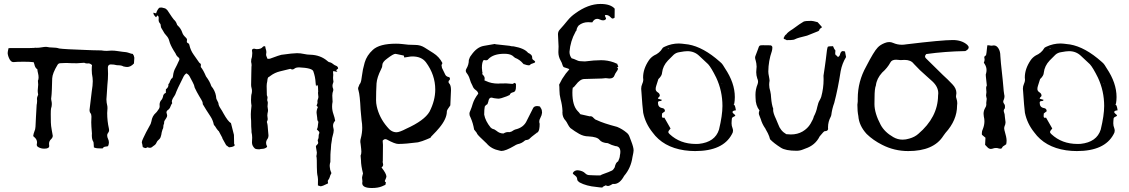

<svg xmlns="http://www.w3.org/2000/svg" viewBox="-20 -755 5747 977"><path d="M205.1 1.5Q189 1.5 175.8 -5.9Q167 -10.3 167 -18.6Q168.5 -24.4 168.5 -29.8Q168.5 -44.4 157.2 -54.7Q154.8 -56.6 148.9 -62.5Q150.9 -76.2 154.3 -84Q160.2 -96.7 160.6 -110.4Q162.1 -131.3 163.1 -161.6Q166 -217.3 166.5 -221.2Q167 -225.1 168 -229.5Q168.9 -233.9 168.9 -242.2Q168 -247.1 168 -251.5Q168 -260.7 172.4 -268.6Q174.3 -272 174.3 -274.4Q174.3 -275.4 173.8 -275.9Q171.9 -285.2 171.9 -293.5Q171.9 -301.3 173.1 -308.8Q174.3 -316.4 174.3 -324.2Q174.3 -332 173.3 -338.9Q172.9 -340.3 172.9 -344.2Q176.3 -350.1 176.3 -361.3Q176.3 -371.6 173.6 -381.8Q170.9 -392.1 169.9 -402.8Q158.7 -408.7 154.8 -428.2Q153.3 -435.1 151.4 -438.5Q133.3 -440.9 100.6 -440.9Q64.5 -440.9 48.8 -439Q32.7 -439 23.4 -465.3Q19.5 -476.1 19 -484.4Q19 -491.7 23.4 -509.8L31.2 -510.3H77.1Q147.9 -510.3 152.1 -511.2Q156.2 -512.2 160.2 -512.2Q163.1 -512.2 165.5 -511.7Q179.2 -511.7 192.4 -514.2Q205.6 -516.6 214.4 -516.6Q217.3 -516.6 219.2 -516.1Q232.4 -513.2 246.1 -513.2Q267.1 -513.2 281.2 -508.3Q305.7 -504.4 422.4 -500.5Q441.4 -500 454.3 -499.3Q467.3 -498.5 495.6 -498.5Q509.3 -496.1 522.9 -496.1Q534.7 -496.1 546.4 -497.6Q563 -497.6 574.5 -495.6Q585.9 -493.7 602.1 -491.7Q623.5 -490.7 638.7 -484.9Q647.5 -481.4 656.2 -480.5Q658.2 -474.6 659.4 -474.6Q660.6 -474.6 663.6 -460.9L661.6 -432.1Q645 -414.1 627 -414.1Q620.6 -414.1 607.9 -417Q598.1 -422.9 581.5 -422.9Q574.2 -422.9 570.1 -424.1Q565.9 -425.3 563.2 -425.5Q560.5 -425.8 559.1 -426.3Q551.3 -427.2 543 -427.2Q528.8 -426.3 528.8 -410.2Q529.8 -394.5 529.8 -379.4Q529.8 -353 526.4 -322.3Q524.4 -299.3 523.4 -276.4Q523.4 -270.5 522.5 -263.4Q521.5 -256.3 521.5 -249.5Q521.5 -234.4 526.4 -213.9Q526.9 -210.9 526.9 -204.6Q525.4 -191.9 525.4 -179.7Q525.4 -139.6 534.2 -100.6Q535.2 -97.2 535.2 -92.8Q535.2 -85.9 531.7 -81.5Q525.4 -74.2 525.4 -65.9Q525.4 -57.1 529.8 -48.3Q534.2 -39.6 534.2 -29.8Q534.2 -21 529.8 -11.2Q525.4 -9.8 520.5 -9.3Q507.8 -9.3 502.4 0H486.8Q465.8 0 457.5 -5.4V-9.3Q456.5 -18.1 456.5 -24.7Q456.5 -31.2 454.6 -34.2Q447.3 -44.9 447.3 -66.9L447.8 -75.7Q444.3 -115.7 444.3 -132.3Q444.3 -147 445.3 -161.6Q445.3 -173.3 440.4 -179.2Q435.5 -185.1 435.5 -194.8Q436 -202.6 446.8 -289.1Q452.1 -321.3 452.1 -341.8Q452.1 -358.4 447.8 -379.9Q446.8 -386.2 446.8 -400.4Q446.8 -415 448.2 -423.8Q439 -432.6 429.7 -432.6L424.8 -432.1Q415.5 -432.1 413.3 -433.8Q411.1 -435.5 406.7 -435.5Q386.2 -433.6 371.1 -433.1Q348.1 -433.1 340.3 -433.6Q329.6 -434.6 318.8 -434.6Q311.5 -434.6 303.5 -434.1Q295.4 -433.6 286.6 -433.3Q277.8 -433.1 272.9 -425.3Q246.6 -381.8 245.6 -356Q243.7 -283.7 242.7 -276.9Q242.2 -272.5 241.9 -268.1Q241.7 -263.7 241 -260Q240.2 -256.3 240.2 -252.4Q240.2 -248.5 241.2 -244.6Q243.7 -234.9 243.7 -225.6Q243.7 -213.9 239.7 -202.6Q238.3 -194.8 238.3 -174.3Q238.3 -150.4 238.8 -132.3Q239.3 -114.3 243.2 -94.2Q248.5 -67.4 248.5 -64Q248.5 -55.2 240.2 -46.9Q229.5 -37.6 229.5 -22.5Q229.5 -17.1 230.5 -12.2Q230.5 1.5 205.1 1.5Z M721.2 -1.5Q716.8 -1.5 713.1 -3.7Q709.5 -5.9 706.5 -6.3Q704.6 -20.5 703.6 -22.9Q701.7 -27.3 701.7 -31.2Q701.7 -37.1 709 -52.2Q722.7 -82 739.7 -111.8Q748 -124 750.5 -137.7Q754.4 -164.6 772.9 -180.7Q777.3 -184.6 780.3 -189.2Q783.2 -193.8 785.2 -196.3Q792.5 -204.6 792.5 -214.8L792 -222.2Q792 -237.3 802.7 -248Q806.2 -252.4 809.1 -261.7Q810.5 -277.8 824.2 -282.7L823.7 -285.2L824.2 -300.8Q835.9 -309.1 836.9 -320.3V-327.1Q842.8 -331.1 845.2 -341.8Q850.6 -355.5 856.4 -357.4Q859.4 -360.4 860.4 -368.7Q862.8 -392.1 873 -409.7Q877.4 -417 880.6 -424.6Q883.8 -432.1 886.7 -438Q893.1 -450.2 893.1 -453.6Q893.1 -459 888.7 -462.4Q878.4 -469.7 873.5 -482.4Q873 -482.4 873 -483.4Q869.1 -490.7 863.8 -498Q846.2 -526.9 841.3 -546.9Q837.4 -562.5 826.7 -573.7Q815.9 -585 809.6 -598.1Q805.2 -606.4 800.8 -612.8Q798.8 -615.2 797.9 -625Q797.9 -632.3 793.9 -636.2Q787.1 -643.1 787.1 -654.3L787.6 -664.6Q787.6 -668.9 785.4 -672.4Q783.2 -675.8 781.2 -675.8Q777.8 -675.8 777.3 -670.9Q776.9 -669.4 775.6 -668.9Q774.4 -668.5 773.9 -667Q766.1 -674.8 763.4 -679.2Q760.7 -683.6 760.3 -690.4L774.4 -687Q778.8 -703.1 790 -715.3Q794.9 -716.8 799.3 -716.8Q801.8 -716.8 804.7 -716.3Q807.6 -715.8 811.3 -714.6Q814.9 -713.4 819.3 -712.6Q823.7 -711.9 832 -702.6Q860.8 -658.7 864.7 -655.3Q875 -646.5 879.4 -633.8Q880.4 -628.9 883.8 -625.5Q900.9 -610.4 908.2 -587.4Q911.6 -576.7 924.8 -564.5Q931.6 -558.6 931.6 -552.7L930.7 -543Q930.7 -537.6 936.5 -535.4Q942.4 -533.2 943.8 -525.4Q949.7 -499 964.8 -477.8Q980 -456.5 994.1 -436Q1001 -432.6 1002.4 -425.8L1001.5 -416.5Q1001.5 -414.6 1002 -413.6Q1014.2 -399.4 1028.3 -366.2Q1047.9 -340.3 1055.2 -316.9Q1074.2 -294.4 1079.1 -266.6Q1079.1 -253.9 1084.5 -245.1Q1088.4 -238.3 1091.3 -231Q1091.3 -219.2 1102.5 -202.6Q1110.4 -190.9 1116.7 -178.7Q1140.1 -136.7 1155.3 -128.4Q1169.9 -69.3 1170.4 -68.8L1171.4 -22L1174.8 -17.6Q1172.9 -7.3 1145.5 -5.4L1130.9 -16.1Q1115.7 -43.9 1113.5 -47.4Q1111.3 -50.8 1110.8 -54.7L1092.8 -88.4L1090.8 -89.4Q1083.5 -97.2 1074.2 -112.8Q1068.4 -118.7 1067.9 -121.1Q1063.5 -144 1050.3 -163.6Q1026.9 -198.7 1011.7 -225.1V-226.6Q1011.7 -236.8 1005.4 -246.1Q1002.4 -250.5 999.8 -255.6Q997.1 -260.7 993.2 -266.6Q981 -287.1 970.7 -309.1Q968.8 -321.8 960.4 -336.9Q952.1 -352.1 944.3 -367.2Q939 -376.5 928.2 -381.8Q917.5 -374 912.1 -361.3Q881.3 -301.3 872.1 -274.9Q870.1 -270 867.4 -266.6Q864.7 -263.2 863.3 -260.3Q861.8 -257.3 859.9 -254.9Q854.5 -244.1 854.5 -239.7Q854.5 -235.4 856.4 -230L856.9 -230.5Q856.9 -229.5 856 -229.5Q853 -227.5 844.7 -206.5Q840.8 -199.2 834.5 -195.3Q828.1 -191.4 827.1 -184.1Q827.1 -180.2 828.9 -175.8Q830.6 -171.4 830.6 -168Q830.6 -161.1 826.4 -154.8Q822.3 -148.4 817.9 -141.6Q815.4 -137.2 814.9 -132.8L815.4 -130.9Q815.4 -126 813.2 -122.1Q811 -118.2 811 -107.9Q810.5 -101.1 807.1 -96.2Q802.2 -82 800.3 -66.9L799.3 -64.9Q797.4 -51.8 787.6 -43.9Q779.8 -38.1 776.1 -28.8Q772.5 -19.5 762.7 -13.7Q759.3 -11.7 756.8 -9.3Q750.5 -2.9 742.2 -2.9Q740.7 -2.9 733.9 -4.4Q732.9 -5.4 731.4 -5.4Q729.5 -5.4 728 -4.9Q724.6 -1.5 721.2 -1.5Z M1658.7 99.6Q1659.2 107.4 1662.1 114.3Q1665 121.1 1666.5 126Q1659.2 138.7 1658.4 144.8Q1657.7 150.9 1647.9 165Q1648.4 167.5 1648.4 170.9Q1648.4 174.3 1649.4 177.7L1647 179.2Q1620.6 192.9 1610.8 192.9L1597.7 188.5L1598.1 157.2Q1598.1 150.9 1596.7 144Q1592.3 127.4 1592.3 95.2Q1592.3 50.3 1591.3 47.9Q1590.3 45.4 1589.8 39.6Q1592.3 29.8 1592.3 20.5Q1592.3 16.1 1587.4 -9.3Q1587.4 -13.7 1593.3 -18.3Q1599.1 -22.9 1599.1 -29.3Q1599.1 -32.2 1597.9 -34.7Q1596.7 -37.1 1596.7 -40Q1596.7 -43.9 1599.1 -47.6Q1601.6 -51.3 1601.6 -64.9Q1601.6 -69.8 1603.3 -73.2Q1605 -76.7 1605 -80.6Q1605 -85.4 1594.2 -94.7L1592.3 -95.2Q1598.1 -107.9 1598.1 -120.6L1600.1 -135.3Q1594.2 -140.6 1594.2 -154.8Q1590.8 -176.8 1590.8 -181.2Q1590.8 -196.3 1597.7 -210.4L1590.8 -216.8Q1595.7 -229 1595.7 -231L1595.2 -238.8Q1595.2 -245.1 1597.7 -250.7Q1600.1 -256.3 1600.1 -262.2Q1600.1 -266.6 1599.1 -271.5Q1598.1 -276.4 1598.1 -282.7L1599.1 -288.6L1598.1 -312Q1598.1 -319.8 1592.3 -323.7L1589.4 -315.9Q1589.4 -316.9 1588.4 -317.1Q1587.4 -317.4 1585.9 -335.4Q1584.5 -363.8 1574.2 -392.6Q1567.9 -409.2 1502.9 -412.1Q1486.3 -412.1 1479.7 -406.7Q1473.1 -401.4 1468.3 -401.4Q1463.4 -401.4 1457.5 -404.8Q1430.7 -398.4 1404.3 -391.8Q1377.9 -385.3 1356.9 -369.6Q1352.1 -365.2 1345.7 -362.3Q1340.3 -355.5 1339.8 -340.3Q1336.9 -329.1 1336.9 -316.9L1337.9 -270.5Q1341.3 -264.2 1341.3 -257.8L1339.8 -247.1Q1339.8 -241.7 1342.3 -236.8Q1342.8 -234.4 1342.8 -231.4L1341.3 -213.4L1343.8 -194.8Q1343.8 -187 1341.3 -178.2Q1340.3 -173.3 1340.3 -167.5L1342.3 -149.4Q1342.3 -143.6 1338.9 -137.7Q1337.9 -136.2 1337.9 -134.3Q1337.9 -132.3 1338.9 -130.9Q1342.3 -121.6 1344.2 -87.4Q1344.7 -78.1 1346.2 -65.9Q1346.2 -56.2 1342.3 -49.8Q1334 -39.1 1334 -27.8Q1334 -19 1338.9 -10.3V-7.3Q1331.5 0 1319.8 2Q1305.2 2.9 1299.3 4.9Q1284.7 4.9 1277.8 1.5Q1262.2 -12.2 1262.2 -29.8L1263.2 -54.7Q1263.2 -68.8 1259.8 -82.5V-90.3Q1257.8 -106 1257.8 -141.6Q1256.3 -154.3 1256.3 -174.3Q1256.3 -186 1259.8 -217.3Q1257.3 -231.4 1257.3 -245.1Q1257.3 -270.5 1261.2 -281.2L1262.2 -292Q1262.2 -299.8 1260 -307.4Q1257.8 -314.9 1257.8 -322.8Q1258.8 -351.1 1258.8 -380.9Q1258.8 -410.6 1259.5 -414.6Q1260.3 -418.5 1260.3 -422.9Q1260.3 -429.7 1257.8 -440.4Q1257.8 -450.7 1258.8 -454.1Q1263.7 -466.8 1263.7 -485.4Q1263.7 -491.7 1262.2 -498Q1262.2 -507.3 1273.9 -507.3Q1275.4 -507.3 1278.8 -506.1Q1282.2 -504.9 1286.1 -504.9Q1309.1 -504.9 1317.4 -516.6L1320.8 -518.6V-519.5Q1322.3 -520 1324.7 -520Q1330.1 -520 1330.1 -516.6Q1330.6 -510.3 1333 -503.4Q1335.4 -496.6 1335.4 -489.3L1334 -477.5Q1334 -471.7 1336.9 -466.1Q1339.8 -460.4 1341.3 -455.6Q1349.6 -455.6 1353 -456.1Q1405.8 -475.6 1411.6 -476.1Q1470.7 -484.4 1491.2 -484.4Q1509.3 -484.4 1526.4 -480.5Q1543.5 -476.6 1559.1 -476.6Q1611.3 -475.1 1647 -443.8Q1652.8 -439 1654.3 -439Q1665 -437.5 1674.8 -429.2Q1681.6 -423.3 1690.4 -420.2Q1699.2 -417 1700.7 -407.2Q1699.2 -404.3 1695.3 -402.1Q1691.4 -399.9 1691.4 -397Q1691.4 -393.6 1697.3 -388.7Q1680.2 -392.1 1675.8 -393.6L1674.8 -385.3L1675.8 -375L1674.8 -359.4Q1674.8 -351.1 1676.8 -340.3Q1676.8 -337.4 1675.8 -335Q1674.8 -332.5 1673.3 -327.9Q1671.9 -323.2 1671.9 -317.4Q1671.9 -310.5 1675.8 -301.8V-294.9Q1670.9 -282.2 1670.9 -269L1671.9 -246.6Q1672.4 -245.1 1672.4 -237.3Q1669.9 -225.1 1669.9 -213.9Q1669.9 -193.4 1676.5 -174.8Q1683.1 -156.2 1685.5 -140.6Q1674.8 -129.4 1674.8 -115.7Q1674.8 -109.4 1676.5 -103.3Q1678.2 -97.2 1678.2 -91.8Q1678.2 -81.5 1672.4 -62Q1669.4 -53.2 1668.5 -40.5Q1664.1 -17.1 1664.1 -4.4Q1664.1 4.4 1662.6 12.7Q1661.1 21 1661.1 68.8Q1657.7 79.1 1657.7 88.9Q1657.7 94.2 1658.7 99.6ZM1658.7 99.6V98.1Q1659.2 98.1 1661.1 108.9Q1659.7 104 1658.7 99.6Z M1872.1 201.7Q1823.2 201.7 1823.2 176.8L1824.2 167.5L1822.3 149.4Q1822.3 145.5 1827.1 127.4Q1816.9 86.9 1816.9 61L1814.9 37.1Q1818.8 29.8 1818.8 16.1Q1818.8 7.8 1814.9 -23.4Q1813.5 -28.8 1813.5 -36.1Q1813.5 -43.5 1815.9 -50.8Q1823.2 -78.1 1823.2 -105Q1823.2 -124 1819.8 -143.6L1814.9 -196.8Q1811.5 -271 1804.2 -294.9Q1802.2 -300.3 1802.2 -305.2Q1802.2 -309.6 1804.2 -312.7Q1806.2 -315.9 1806.6 -318.8Q1808.6 -326.2 1813.5 -331.5Q1818.8 -341.8 1822 -371.1Q1825.2 -400.4 1835.7 -436.8Q1846.2 -473.1 1877.4 -501.5Q1911.6 -532.7 1995.1 -532.7Q2011.7 -532.7 2027.8 -530.8Q2055.7 -526.4 2093.3 -526.4Q2119.6 -526.4 2141.1 -512.7Q2162.6 -499 2185.1 -484.9Q2215.3 -465.8 2231 -434.6Q2231 -429.7 2226.6 -424.3Q2226.6 -420.9 2229 -409.7L2243.7 -379.4Q2248.5 -365.7 2263.2 -362.8Q2269.5 -361.8 2269.5 -354.5Q2269.5 -346.2 2265.1 -346.2Q2262.2 -342.8 2262.2 -336.4L2265.6 -330.6Q2274.9 -321.8 2274.9 -295.9L2271.5 -218.8Q2253.9 -195.3 2253.9 -188.5Q2253.9 -150.9 2215.8 -105Q2205.1 -91.3 2173.3 -59.1Q2173.3 -54.7 2165.5 -51.8Q2157.7 -48.8 2150.4 -45.4Q2128.9 -36.1 2106.9 -30.8Q2043.5 -22.5 2006.8 -22.5Q1989.3 -22.5 1948.7 -44.9Q1944.3 -46.9 1940.9 -46.9Q1933.6 -46.9 1927.2 -39.1L1928.7 -17.6Q1928.7 60.1 1928 63Q1927.2 65.9 1927.2 69.3Q1927.2 72.3 1928.5 75.9Q1929.7 79.6 1929.7 83Q1929.7 90.8 1921.4 97.2Q1946.3 128.4 1946.3 144Q1946.3 147.5 1938 166Q1938 169.4 1942.9 172.4Q1943.8 173.3 1943.8 174.8L1941.4 182.6L1941.9 185.1L1923.3 193.4Q1903.3 201.7 1872.1 201.7ZM1997.6 -82Q2012.7 -82 2047.4 -100.1Q2139.2 -141.6 2165.5 -186.5Q2194.8 -243.7 2194.8 -299.3Q2194.8 -374 2147.5 -438Q2125 -467.8 2078.6 -467.8Q2068.4 -467.8 2058.3 -465.6Q2048.3 -463.4 2037.1 -462.4L2034.7 -472.2Q2005.4 -478 2000.5 -479.5Q1995.6 -481 1991.7 -481Q1981.4 -481 1950.2 -457Q1925.3 -439.5 1925.3 -422.9Q1925.3 -412.6 1918.9 -401.9Q1898.4 -361.3 1896 -330.6Q1893.6 -289.1 1893.6 -245.1Q1893.6 -229.5 1897 -214.4Q1909.7 -156.7 1949.7 -109.9Q1970.7 -82 1997.6 -82Z M2711.4 -80.1 2710.4 -81.1H2707.5L2709 -80.1ZM2531.2 13.2 2523.4 11.7Q2480 3.4 2456.5 -24.9Q2411.1 -66.9 2408.2 -73.7Q2405.3 -80.6 2403.6 -82Q2401.9 -83.5 2392.6 -95.7Q2387.2 -128.4 2375 -155.8Q2368.7 -166.5 2368.7 -175.8Q2368.7 -184.1 2373.5 -192.4Q2380.9 -210 2385.7 -227.5Q2393.6 -252.4 2413.6 -278.3Q2412.1 -289.1 2400.4 -297.1Q2388.7 -305.2 2384.3 -318.8Q2375 -335.4 2370.4 -352.3Q2365.7 -369.1 2355 -382.8Q2350.1 -388.2 2350.1 -395Q2350.1 -399.4 2353 -404.8Q2365.7 -425.3 2365.7 -449.7Q2369.6 -464.4 2377.9 -474.1Q2405.8 -515.1 2441.4 -521.5L2497.1 -531.2Q2500 -531.2 2501.5 -529.8L2572.8 -522Q2582 -519 2594.2 -519Q2648.4 -509.3 2667 -486.3Q2688 -476.6 2688 -464.4V-460.4Q2688 -453.1 2695.6 -448.7Q2703.1 -444.3 2703.1 -439.9Q2703.1 -436 2693.6 -433.3Q2684.1 -430.7 2682.1 -429.2Q2676.3 -423.8 2672.9 -422.4Q2662.1 -422.4 2647 -428.2H2645L2642.1 -431.2Q2625 -451.7 2600.6 -460.9L2586.9 -472.2Q2572.8 -481.4 2546.4 -481.4Q2490.7 -481.4 2464.8 -454.1Q2461.4 -448.2 2452.6 -448.2Q2447.8 -448.2 2441.4 -449.7Q2432.1 -439.9 2432.1 -409.7L2434.1 -388.7L2435.5 -385.7L2434.1 -380.4Q2434.1 -375 2437 -375Q2439.9 -372.1 2440.7 -370.1Q2441.4 -368.2 2443.8 -365.5Q2446.3 -362.8 2446.3 -353L2444.8 -346.2L2454.1 -342.3Q2480 -329.6 2515.6 -329.6L2522 -330.1Q2535.6 -330.6 2555.7 -330.6L2588.4 -328.1L2599.1 -333.5Q2603.5 -330.6 2605.5 -328.1V-314.5Q2605.5 -289.6 2594.2 -286.6L2591.3 -285.6Q2577.6 -282.7 2574.2 -273.4Q2574.2 -272 2572.8 -271.2Q2571.3 -270.5 2567.4 -269Q2563.5 -267.6 2559.1 -265.1Q2527.8 -252.9 2515.6 -252.9Q2509.3 -252.9 2503.2 -254.2Q2497.1 -255.4 2493.9 -255.4Q2490.7 -255.4 2487.8 -256.8Q2484.9 -258.3 2480 -258.3Q2467.8 -258.3 2464.8 -237.8L2460.4 -225.1Q2451.2 -220.7 2446.8 -212.9Q2443.8 -197.8 2443.8 -171.9Q2449.7 -139.2 2477.1 -105.5Q2478.5 -105.5 2481 -102.8Q2483.4 -100.1 2484.9 -100.1Q2497.1 -97.2 2506.3 -89.4Q2522 -75.7 2542 -75.7Q2553.7 -83 2565.4 -83Q2569.3 -83 2572.8 -82.5Q2585 -85 2592.8 -91.8L2600.6 -95.7Q2645.5 -105.5 2661.1 -142.1L2693.4 -206.1Q2699.2 -215.3 2713.4 -215.3Q2718.3 -215.3 2723.6 -214.1Q2729 -212.9 2729.7 -209.5Q2730.5 -206.1 2733.4 -203.1Q2738.3 -194.8 2738.3 -181.6Q2736.8 -168 2730.5 -157Q2724.1 -146 2724.1 -135.3Q2724.1 -129.9 2726.1 -125.5Q2726.1 -90.8 2716.8 -82.5Q2711.4 -78.1 2705.6 -74.7Q2681.2 -56.2 2676.3 -50.8Q2670.4 -43 2654.8 -42L2649.9 -39.1Q2634.8 -25.4 2614.7 -21.5Q2605.5 -18.6 2597.7 -13.2Q2552.7 13.2 2531.2 13.2Z M3049.3 199.7Q3041.5 199.7 3032.5 198.5Q3023.4 197.3 3014.6 196.3Q2963.9 191.9 2929.2 173.3Q2918.9 166.5 2917.5 159.7Q2917 149.4 2913.1 144.8Q2909.2 140.1 2896.5 130.4Q2894.5 127.4 2894.5 126Q2901.9 111.3 2919.9 111.3Q2945.3 113.8 2958 127Q2966.8 136.2 2980.5 136.2Q3005.9 137.7 3034.7 137.7Q3037.6 134.3 3075.2 121.1L3094.2 112.8Q3101.1 108.9 3107.9 96.7Q3112.8 71.8 3125.5 65.9Q3134.3 47.4 3134.3 36.1Q3136.7 25.4 3136.7 17.6Q3136.7 -10.3 3111.3 -11.7Q3092.8 -16.1 3073.2 -26.4Q3042 -28.3 3030.5 -43.5Q3019 -58.6 2974.6 -61Q2950.2 -61 2927.5 -73.7Q2904.8 -86.4 2882.3 -103.5Q2875 -111.3 2869.1 -123Q2863.3 -134.8 2858.9 -140.1Q2841.8 -157.7 2841.8 -182.6L2842.3 -189.9Q2840.8 -220.7 2832.5 -250.5Q2826.7 -273.4 2826.7 -296.4Q2826.7 -315.9 2825.2 -324.2L2840.3 -353Q2850.6 -369.1 2858.9 -380.4Q2876 -401.4 2876.5 -401.4Q2877 -401.4 2877 -402.3Q2877 -404.8 2849.1 -413.1Q2844.7 -416 2842.8 -422.9Q2838.4 -438 2833 -446.3Q2821.3 -466.8 2821.3 -489.7L2822.3 -518.6Q2822.3 -533.7 2820.8 -549.3Q2819.3 -564.9 2819.3 -580.6Q2819.3 -594.2 2828.1 -604Q2849.1 -627 2869.1 -651.9Q2885.7 -671.9 2906.7 -686.5Q2972.7 -734.9 3035.6 -734.9Q3086.9 -734.9 3107.9 -710.9L3107.4 -665Q3101.6 -660.6 3097.7 -660.6Q3092.8 -660.6 3086.9 -667.5Q3076.7 -678.7 3064 -678.7L3058.1 -677.7Q3058.1 -672.9 3061 -667.7Q3064 -662.6 3064 -661.6Q3064 -659.2 3061.8 -656.5Q3059.6 -653.8 3056.2 -652.6Q3052.7 -651.4 3049.3 -651.4Q3041.5 -651.4 3033.4 -655.3Q3025.4 -659.2 3019 -659.2Q3003.9 -659.2 2993.7 -641.1L2972.7 -642.1Q2945.3 -642.1 2924.8 -625.5Q2915 -613.8 2913.6 -601.6Q2913.6 -598.1 2909.7 -595.7L2908.2 -592.3Q2882.3 -545.9 2877.9 -491.2Q2877.9 -472.7 2888.7 -458.5Q2903.8 -454.1 2906.7 -452.1Q2923.3 -443.8 2931.6 -443.8L2956.1 -442.4Q3004.4 -448.7 3039.1 -448.7Q3072.3 -448.7 3103.5 -437.5L3123 -429.2Q3123 -428.2 3121.1 -426.3Q3126 -420.4 3126 -416Q3126 -413.1 3121.6 -413.1L3118.7 -411.1Q3124.5 -411.1 3124.5 -404.3Q3124.5 -399.9 3110.8 -380.4L3106.9 -371.6Q3102.1 -355.5 3080.6 -355.5L3062.5 -357.4Q3056.6 -357.4 3052 -356.4Q3047.4 -355.5 3042 -355.5L2954.1 -353Q2942.4 -353 2931.4 -345.2Q2920.4 -337.4 2910.6 -324.2Q2900.9 -311 2894.5 -308.6Q2892.6 -298.3 2892.6 -283.7Q2892.6 -218.8 2918.5 -190.9Q2926.3 -183.6 2933.1 -173.8L2980.5 -163.1L2984.9 -163.6Q2993.2 -163.6 3000.2 -155Q3007.3 -146.5 3016.6 -144Q3049.3 -127.9 3120.1 -109.4Q3146.5 -98.6 3168.5 -80.1Q3178.7 -72.3 3183.1 -59.8Q3187.5 -47.4 3191.9 -36.6Q3204.1 -5.4 3204.1 10.3Q3204.1 18.6 3198.2 44.9Q3190.4 100.1 3155.8 140.1Q3133.8 181.2 3104.5 181.2L3098.6 180.7Q3081.5 191.4 3073.7 191.4Q3068.4 191.4 3062.5 188Q3045.4 195.8 3045.4 198.2Q3045.4 199.7 3049.3 199.7Z M3517.1 13.7Q3489.7 13.7 3462.4 9.8Q3354.5 -6.3 3300.3 -81.5Q3264.2 -126.5 3252.9 -181.2Q3248.5 -215.8 3244.1 -285.2Q3242.7 -293.9 3242.7 -303.2Q3242.7 -316.4 3247.8 -327.4Q3252.9 -338.4 3253.4 -348.1Q3252.4 -354.5 3252.4 -360.8Q3252.4 -404.8 3282.2 -448.7Q3292 -462.9 3308.1 -472.7Q3336.4 -484.9 3350.6 -508.8Q3353 -513.7 3362.8 -517.6Q3397 -533.7 3434.6 -533.7Q3445.8 -533.7 3474.1 -529.8L3482.4 -528.8Q3559.1 -515.6 3643.1 -440.9Q3652.8 -433.1 3658.4 -424.6Q3664.1 -416 3668.9 -407.7Q3719.2 -333 3719.2 -261.2Q3719.2 -244.1 3716.3 -227.1Q3713.9 -227.1 3713.9 -224.1V-223.1Q3720.7 -221.2 3724.6 -193.8Q3713.9 -192.4 3710.7 -190.2Q3707.5 -188 3707.5 -185.1Q3707.5 -180.2 3714.6 -175Q3721.7 -169.9 3721.7 -167Q3721.7 -164.6 3713.1 -160.9Q3704.6 -157.2 3704.1 -151.1Q3703.6 -145 3703.1 -139.2Q3702.6 -133.3 3702.6 -127.4Q3702.6 -114.7 3707.5 -103Q3710 -96.2 3710 -89.8Q3710 -80.6 3704.1 -71.8Q3658.7 13.7 3517.1 13.7ZM3520.5 -22.5 3536.1 -22.9Q3618.7 -31.7 3638.7 -95.7Q3656.2 -168 3656.2 -215.8Q3656.2 -292 3624.5 -359.9Q3599.1 -411.1 3583.5 -428.2Q3575.2 -436.5 3538.6 -470.2Q3513.7 -494.6 3477.5 -494.6Q3463.9 -494.6 3438 -489.7Q3419.9 -487.3 3407.7 -476.1Q3393.1 -462.4 3379.9 -448.2Q3379.9 -447.3 3378.9 -447.3Q3353 -419.9 3349.1 -385.7Q3348.6 -369.6 3330.1 -352.5Q3321.8 -324.7 3319.3 -318.4Q3316.4 -310.1 3316.4 -301.8Q3316.4 -291 3329.1 -283.7Q3337.4 -277.8 3337.4 -268.1Q3337.4 -264.2 3331.5 -260.3Q3330.6 -259.3 3327.6 -252.9L3347.7 -247.1Q3347.2 -240.7 3337.6 -240.7Q3328.1 -240.7 3328.1 -231.9Q3328.1 -208.5 3350.1 -205.1Q3363.3 -203.1 3363.8 -189L3349.1 -177.7L3348.1 -165Q3348.1 -155.3 3355 -155.3Q3357.4 -155.3 3360.4 -156.7L3392.1 -101.1Q3380.9 -88.9 3380.9 -83.5Q3380.9 -78.1 3387.7 -72.3Q3440.9 -22.5 3520.5 -22.5ZM3378.9 -505.4 3384.3 -505.9 3382.8 -507.3 3377.4 -506.8Q3377.9 -506.3 3378.2 -505.9Q3378.4 -505.4 3378.9 -505.4ZM3652.3 -329.6 3655.3 -331.1 3652.8 -331.5Z M4033.7 12.2Q3977.5 12.2 3953.6 -3.4Q3918 -25.9 3898.4 -46.4Q3895.5 -60.1 3887.2 -77.1Q3877 -94.2 3876.2 -97.2Q3875.5 -100.1 3873 -103Q3858.4 -124 3851.1 -148.9L3844.2 -167Q3841.3 -173.3 3841.3 -179.2Q3841.3 -186 3844.7 -192.9Q3824.7 -218.3 3824.7 -256.8L3824.2 -272.5Q3824.2 -300.3 3835 -326.7Q3837.4 -333.5 3837.4 -339.8Q3837.4 -347.7 3833.5 -355.5Q3828.1 -371.6 3828.1 -387.7Q3828.1 -396 3829.1 -403.8Q3830.1 -409.7 3830.1 -415.5Q3829.1 -435.5 3825.7 -445.8Q3822.3 -456.1 3822.3 -461.4Q3822.3 -466.3 3824.2 -470.7Q3830.6 -485.8 3835.9 -501.5Q3838.4 -508.8 3841.1 -516.1Q3843.8 -523.4 3851.1 -524.4Q3855.5 -524.9 3861.8 -524.9L3899.4 -524.4Q3903.8 -524.4 3907 -521.2Q3910.2 -518.1 3910.2 -513.7Q3910.2 -503.9 3907.7 -495.1Q3890.1 -444.8 3889.6 -391.1Q3889.6 -380.4 3893.1 -364.7Q3894 -356.9 3895 -353.5Q3896 -350.1 3896 -344.7Q3894 -333 3894 -323.7Q3894 -307.6 3899.4 -291.5Q3903.3 -274.9 3903.8 -257.8Q3906.7 -222.2 3914.6 -201.7Q3914.1 -198.7 3914.1 -195.3Q3914.1 -179.7 3928.7 -149.4Q3934.6 -136.2 3939.9 -122.6Q3951.2 -89.4 3981 -72.3Q3993.2 -70.8 4004.4 -70.8Q4038.1 -70.8 4064 -85.9Q4089.8 -101.1 4104.2 -125.2Q4118.7 -149.4 4121.1 -162.1Q4133.8 -185.5 4138.7 -210.9Q4143.6 -232.9 4149.9 -243.2Q4154.8 -251 4158.7 -261.7Q4170.9 -305.7 4170.9 -351.1L4170.4 -369.6Q4173.3 -391.6 4176.8 -412.6Q4181.6 -442.9 4182.1 -451.2Q4188.5 -514.2 4192.6 -517.1Q4196.8 -520 4218.8 -520Q4225.1 -503.9 4231 -498Q4231 -493.7 4230.5 -490.5Q4230 -487.3 4230 -484.4Q4230 -474.6 4236.1 -472.4Q4242.2 -470.2 4242.2 -464.4Q4252.9 -467.3 4255.4 -481.4Q4259.8 -495.1 4269 -495.1Q4273.4 -495.1 4279.8 -493.2L4285.2 -464.8Q4265.1 -432.1 4257.8 -393.1Q4244.1 -303.7 4225.1 -231.4Q4213.9 -201.2 4210 -168.9Q4209.5 -165.5 4207.5 -161.6Q4193.4 -135.7 4193.4 -106.9L4193.8 -98.1Q4191.9 -87.4 4176.3 -87.4Q4172.4 -87.4 4150.9 -61Q4128.4 -15.6 4078.1 1Q4072.8 2.4 4066.9 5.4Q4050.8 12.2 4033.7 12.2ZM3972.2 -555.7Q3968.8 -556.2 3967.8 -559.6Q3967.8 -562.5 3968.3 -564L3969.7 -564.9Q3973.6 -576.2 3981 -580.1Q3986.8 -590.3 4013.7 -606.9Q4053.2 -636.2 4069.3 -645Q4077.6 -648.9 4108.4 -648.9Q4116.2 -648.9 4140.6 -642.1Q4144 -639.2 4157.7 -623L4163.1 -616.7Q4158.2 -613.3 4153.6 -609.4Q4148.9 -605.5 4148.9 -601.6Q4148.9 -599.6 4143.1 -596.2Q4132.3 -591.8 4086.9 -573.7Q4037.6 -562 4028.1 -556.6Q4018.6 -551.3 4004.4 -551.3L3982.9 -550.8Q3974.6 -555.7 3972.2 -555.7Z M4601.6 13.7Q4530.8 13.7 4468.8 -18.1Q4423.3 -41 4390.1 -73.2Q4351.1 -115.7 4347.7 -164.6Q4342.8 -188 4342.8 -221.7Q4342.8 -226.1 4343.8 -230.5Q4344.7 -234.9 4344.7 -239.7V-253.9Q4344.7 -340.3 4387.7 -417Q4426.8 -493.2 4445.8 -512.7Q4458.5 -526.9 4481.9 -536.1Q4493.7 -541 4504.9 -541Q4515.1 -541 4524.9 -536.6Q4545.9 -527.3 4569.3 -527.3Q4579.6 -527.3 4590.8 -529.3Q4772.9 -551.3 4828.1 -551.3Q4874 -551.3 4901.9 -526.9Q4909.2 -520 4909.2 -513.7Q4909.2 -503.9 4892.1 -495.1Q4788.1 -493.2 4693.4 -480Q4687 -473.1 4687 -468.3Q4687 -461.9 4692.4 -457.5L4777.3 -374Q4802.2 -351.6 4826.2 -326.2Q4846.7 -305.2 4846.7 -281.2L4844.7 -265.1Q4844.7 -259.3 4847.2 -252.9Q4851.1 -241.2 4851.1 -229.5Q4851.1 -223.6 4850.1 -217.8Q4850.1 -143.6 4791 -78.6Q4785.2 -71.3 4780.3 -64Q4731.4 13.7 4601.6 13.7ZM4573.2 -44.4Q4589.4 -44.4 4606.9 -49.8Q4634.8 -57.6 4652.8 -73.7Q4752 -158.2 4753.4 -268.1L4754.4 -280.3Q4754.4 -313 4724.6 -340.8L4696.3 -366.2Q4660.2 -397 4629.9 -430.2Q4615.2 -450.2 4583 -450.2L4562 -449.2Q4556.6 -449.2 4552 -450.2Q4547.4 -451.2 4540 -451.2Q4517.6 -451.2 4510.7 -437Q4495.6 -409.2 4468.8 -385.7Q4440.9 -355 4437 -320.3Q4430.2 -304.2 4430.2 -259.3L4429.7 -225.6Q4429.7 -179.2 4461.4 -119.6Q4481.4 -82.5 4525.9 -57.1Q4547.9 -44.4 4573.2 -44.4Z M5022.5 2.9Q5012.2 2.9 5003.9 -6.3L4992.7 -18.1L4994.6 -54.2L4976.6 -69.3Q4976.1 -73.2 4976.1 -77.1Q4976.1 -88.4 4981.4 -98.6Q4989.3 -118.2 4989.3 -138.2Q4989.3 -149.9 4986.3 -161.6Q4984.9 -168.9 4984.9 -175.8Q4984.9 -192.4 4993.7 -207Q4999 -214.4 4999 -223.6Q4999 -227.1 4998.5 -230.5Q4998.5 -237.3 4999.8 -242.2Q5001 -247.1 5001 -252Q5000.5 -256.3 4999 -261.2Q4997.6 -266.1 4997.6 -269Q4997.6 -271.5 4998 -273.4Q4999.5 -279.8 4999.5 -286.1Q4999.5 -290.5 4998.8 -295.2Q4998 -299.8 4998 -307.6Q4998 -314 5001.5 -319.8Q4997.1 -364.3 4996.6 -366.2Q4996.1 -370.6 4996.1 -374.5Q4996.1 -377.9 4997.6 -380.9Q5000 -389.6 5000 -398.4Q5000 -414.1 4991.2 -428.2L4986.3 -436Q4990.2 -445.3 4990.2 -451.7Q4990.2 -454.6 4988.3 -465.8Q4996.1 -472.2 4997.6 -474.6Q4999.5 -479.5 5002.9 -515.1L5004.4 -524.9Q5006.3 -524.4 5010.7 -524.4Q5013.7 -524.4 5015.6 -523.9Q5019.5 -522.5 5023.4 -522.5Q5025.9 -522.5 5028.8 -522.9Q5033.2 -523.9 5037.1 -523.9Q5051.3 -523.9 5060.8 -508.5Q5070.3 -493.2 5070.3 -470.7Q5070.3 -462.4 5073.2 -434.1Q5085 -326.7 5085.9 -309.6Q5086.9 -292.5 5089.8 -274.9Q5091.3 -270 5091.3 -264.6Q5091.3 -255.9 5087.9 -248Q5085 -242.7 5085 -237.8Q5085 -232.4 5089.1 -227.1Q5093.3 -221.7 5093.5 -217.8Q5093.8 -213.9 5093.8 -210.9Q5093.8 -207.5 5093.3 -204.1Q5087.4 -197.3 5087.4 -191.4Q5087.4 -189 5088.4 -186Q5093.3 -173.8 5093.3 -160.6Q5093.8 -152.8 5095.2 -145Q5096.7 -139.2 5096.7 -133.3Q5096.7 -122.6 5091.8 -112.8Q5089.8 -107.4 5089.8 -101.6Q5089.8 -96.7 5091.3 -91.3Q5091.3 -90.8 5091.8 -90.3Q5102.1 -55.7 5102.1 -39.6Q5102.1 -30.3 5100.1 -21Q5096.2 -17.6 5092 -15.4Q5087.9 -13.2 5084.7 -10.7Q5081.5 -8.3 5079.3 -3.7Q5077.1 1 5074 1.2Q5070.8 1.5 5069.3 1.5Q5065.9 1.5 5062.5 0.5Q5055.7 -2 5048.3 -2Q5039.1 -2 5030.3 1.5Q5025.9 2.9 5022.5 2.9Z M5459.5 13.7Q5432.1 13.7 5404.8 9.8Q5296.9 -6.3 5242.7 -81.5Q5206.5 -126.5 5195.3 -181.2Q5190.9 -215.8 5186.5 -285.2Q5185.1 -293.9 5185.1 -303.2Q5185.1 -316.4 5190.2 -327.4Q5195.3 -338.4 5195.8 -348.1Q5194.8 -354.5 5194.8 -360.8Q5194.8 -404.8 5224.6 -448.7Q5234.4 -462.9 5250.5 -472.7Q5278.8 -484.9 5293 -508.8Q5295.4 -513.7 5305.2 -517.6Q5339.4 -533.7 5377 -533.7Q5388.2 -533.7 5416.5 -529.8L5424.8 -528.8Q5501.5 -515.6 5585.4 -440.9Q5595.2 -433.1 5600.8 -424.6Q5606.4 -416 5611.3 -407.7Q5661.6 -333 5661.6 -261.2Q5661.6 -244.1 5658.7 -227.1Q5656.2 -227.1 5656.2 -224.1V-223.1Q5663.1 -221.2 5667 -193.8Q5656.2 -192.4 5653.1 -190.2Q5649.9 -188 5649.9 -185.1Q5649.9 -180.2 5657 -175Q5664.1 -169.9 5664.1 -167Q5664.1 -164.6 5655.5 -160.9Q5647 -157.2 5646.5 -151.1Q5646 -145 5645.5 -139.2Q5645 -133.3 5645 -127.4Q5645 -114.7 5649.9 -103Q5652.3 -96.2 5652.3 -89.8Q5652.3 -80.6 5646.5 -71.8Q5601.1 13.7 5459.5 13.7ZM5462.9 -22.5 5478.5 -22.9Q5561 -31.7 5581.1 -95.7Q5598.6 -168 5598.6 -215.8Q5598.6 -292 5566.9 -359.9Q5541.5 -411.1 5525.9 -428.2Q5517.6 -436.5 5481 -470.2Q5456.1 -494.6 5419.9 -494.6Q5406.2 -494.6 5380.4 -489.7Q5362.3 -487.3 5350.1 -476.1Q5335.4 -462.4 5322.3 -448.2Q5322.3 -447.3 5321.3 -447.3Q5295.4 -419.9 5291.5 -385.7Q5291 -369.6 5272.5 -352.5Q5264.2 -324.7 5261.7 -318.4Q5258.8 -310.1 5258.8 -301.8Q5258.8 -291 5271.5 -283.7Q5279.8 -277.8 5279.8 -268.1Q5279.8 -264.2 5273.9 -260.3Q5272.9 -259.3 5270 -252.9L5290 -247.1Q5289.6 -240.7 5280 -240.7Q5270.5 -240.7 5270.5 -231.9Q5270.5 -208.5 5292.5 -205.1Q5305.7 -203.1 5306.2 -189L5291.5 -177.7L5290.5 -165Q5290.5 -155.3 5297.4 -155.3Q5299.8 -155.3 5302.7 -156.7L5334.5 -101.1Q5323.2 -88.9 5323.2 -83.5Q5323.2 -78.1 5330.1 -72.3Q5383.3 -22.5 5462.9 -22.5ZM5321.3 -505.4 5326.7 -505.9 5325.2 -507.3 5319.8 -506.8Q5320.3 -506.3 5320.6 -505.9Q5320.8 -505.4 5321.3 -505.4ZM5594.7 -329.6 5597.7 -331.1 5595.2 -331.5Z"/></svg>

Font: Kurland
Style: Regular
Weight: 400
Designer: GGBot
Version: 0.22